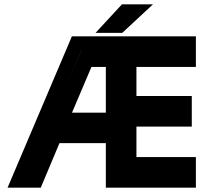

<svg xmlns="http://www.w3.org/2000/svg" viewBox="-20 -868 1007 888"><path d="M15 0 312.5 -700H886V-558.5H611V-424H867V-282.5H611V-141.5H886V0H469.5V-206H255L168.5 0ZM102 -56H101.5L197 -273.5H546.5V-63.5H837.5V-63H546V-357H817.5V-356.5H546V-637.5H837.5V-637H358.5ZM197.5 -273 359 -637.5H546.5V-273ZM313 -347H469.5V-558.5H403ZM422 -716 544 -848H687.5L545.5 -716ZM517 -750H516.5L576.5 -813H577Z"/></svg>

Font: Tourney Black
Style: Regular
Weight: 900
Version: Version 1.015